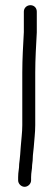

<svg xmlns="http://www.w3.org/2000/svg" viewBox="-20 -663 212 741"><path d="M72 -618V-539C69.4 -489.9 66 -436.3 66 -383V-180C66 -150.5 61.9 -124.8 60 -96L58 -68L56 -47C55.3 -42.3 54.7 -36.7 54 -30C54 -9.7 50 -1.2 50 21V33C50 46.2 61.8 58 75 58C88.2 58 100 46.2 100 33V21C100 1.9 104 -8.2 104 -26C104.7 -33.3 105.3 -39 106 -43L107 -64C108.3 -72.7 109.3 -82 110 -92C111.9 -120.8 116 -149.7 116 -180V-383C116 -435.9 119.5 -488.8 122 -538V-618C122 -632.3 111.7 -643 97.5 -643C83.3 -643 72 -632.3 72 -618Z"/></svg>

Font: HoneyBee
Style: Book
Weight: 300
Foundry: Cannot Into Space Fonts
Version: Version 0.89